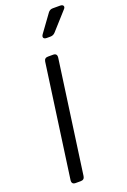

<svg xmlns="http://www.w3.org/2000/svg" viewBox="-185 -1057 736 1115"><g transform="rotate(-20 182.5 -499.5)"><path d="M77 0Q52 0 55 -26L152 -723Q155 -745 177 -745H209Q234 -745 231 -719L134 -22Q131 0 109 0ZM208 -849Q193 -849 188.5 -857Q184 -865 193 -878L270 -984Q281 -999 299 -999H344Q360 -999 364 -990Q368 -981 357 -970L260 -862Q248 -849 230 -849Z"/></g></svg>

Font: Pitagon Sans Text
Style: Italic
Weight: 400
Italic angle: -8°
Designer: Travis Tran
Foundry: Pitagon
Version: Version 1.001; ttfautohint (v1.8.4.7-5d5b);gftools[0.9.26]